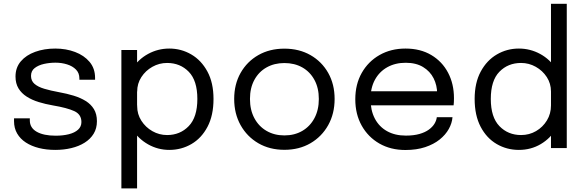

<svg xmlns="http://www.w3.org/2000/svg" viewBox="-20 -802 3163 1040"><path d="M279.5 10Q231.5 10 190.8 -0.2Q150 -10.5 119.8 -30.2Q89.5 -50 72.8 -79Q56 -108 56 -145.5Q56 -149.5 56 -153.8Q56 -158 56 -161H141.5Q141.5 -158 141.5 -156Q141.5 -154 141.5 -150Q141.5 -109.5 179 -88.2Q216.5 -67 281.5 -67Q321.5 -67 353 -75Q384.5 -83 402.8 -99.5Q421 -116 421 -141Q421 -182.5 382.2 -200.2Q343.5 -218 266.5 -231Q226 -238 189.5 -249.2Q153 -260.5 124.8 -278.5Q96.5 -296.5 80.2 -323.2Q64 -350 64 -387.5Q64 -436 92.8 -469.8Q121.5 -503.5 170.5 -521.2Q219.5 -539 279.5 -539Q337.5 -539 386.5 -520.5Q435.5 -502 465.2 -466.8Q495 -431.5 495 -380Q495 -378 495 -375.2Q495 -372.5 495 -370H410Q410 -372.5 410 -374Q410 -375.5 410 -377.5Q410 -406.5 391.5 -425.2Q373 -444 343.5 -453.2Q314 -462.5 280.5 -462.5Q249 -462.5 218.5 -455.8Q188 -449 168 -433.5Q148 -418 148 -391Q148 -364 166.8 -347.8Q185.5 -331.5 219.8 -321.2Q254 -311 300.5 -302.5Q342 -295 379 -283.8Q416 -272.5 444.2 -255Q472.5 -237.5 488.8 -210.8Q505 -184 505 -145.5Q505 -106.5 487.2 -77.5Q469.5 -48.5 438.2 -29Q407 -9.5 366.2 0.2Q325.5 10 279.5 10Z M637.5 218.5V-531H722.5V218.5ZM897 10Q835.5 10 782 -20.2Q728.5 -50.5 695.2 -103.5Q662 -156.5 662 -224.5Q662 -226 662 -227Q662 -228 662 -229.5L723 -231Q723 -230 723 -228.8Q723 -227.5 723 -226.5Q723 -183.5 745.8 -148Q768.5 -112.5 805.5 -91.5Q842.5 -70.5 885 -70.5Q955.5 -70.5 1002.2 -118.8Q1049 -167 1049 -266Q1049 -365.5 1002.5 -413.2Q956 -461 885 -461Q842.5 -461 805.5 -440.2Q768.5 -419.5 745.8 -384.5Q723 -349.5 723 -306L662 -308Q662 -376.5 695.2 -428.5Q728.5 -480.5 782 -509.8Q835.5 -539 897 -539Q961.5 -539 1016 -507.2Q1070.5 -475.5 1103.5 -414.5Q1136.5 -353.5 1136.5 -266Q1136.5 -177 1104 -115.2Q1071.5 -53.5 1017 -21.8Q962.5 10 897 10Z M1520.5 9.5Q1440.5 9.5 1379.2 -26.2Q1318 -62 1283.2 -124.2Q1248.5 -186.5 1248.5 -266Q1248.5 -345.5 1283.2 -407Q1318 -468.5 1379.2 -503.5Q1440.5 -538.5 1520.5 -538.5Q1600.5 -538.5 1661.8 -503.5Q1723 -468.5 1757.8 -407Q1792.5 -345.5 1792.5 -266Q1792.5 -186.5 1757.8 -124.2Q1723 -62 1661.8 -26.2Q1600.5 9.5 1520.5 9.5ZM1520.5 -68.5Q1575.5 -68.5 1617.5 -93Q1659.5 -117.5 1683.2 -162Q1707 -206.5 1707 -266Q1707 -325.5 1683.2 -369.2Q1659.5 -413 1617.5 -436.8Q1575.5 -460.5 1520.5 -460.5Q1466 -460.5 1423.8 -436.8Q1381.5 -413 1357.8 -369.2Q1334 -325.5 1334 -266Q1334 -206.5 1357.8 -162Q1381.5 -117.5 1423.8 -93Q1466 -68.5 1520.5 -68.5Z M1952.5 -231.5V-307.5H2363L2348 -282.5Q2348 -285.5 2348 -288.2Q2348 -291 2348 -293.5Q2348 -339.5 2328.8 -377.8Q2309.5 -416 2271.5 -439Q2233.5 -462 2177.5 -462Q2121 -462 2078 -438Q2035 -414 2011 -370.2Q1987 -326.5 1987 -266Q1987 -204.5 2010.2 -160Q2033.5 -115.5 2076.5 -91.5Q2119.5 -67.5 2178.5 -67.5Q2220.5 -67.5 2251.5 -76.2Q2282.5 -85 2302.8 -99.8Q2323 -114.5 2333.5 -132Q2344 -149.5 2346 -167H2431Q2428.5 -135 2411 -103.5Q2393.5 -72 2361.5 -46.2Q2329.5 -20.5 2283 -5Q2236.5 10.5 2176 10.5Q2096 10.5 2035 -24.5Q1974 -59.5 1939.2 -121.5Q1904.5 -183.5 1904.5 -264Q1904.5 -345.5 1939.5 -407.2Q1974.5 -469 2036 -504Q2097.5 -539 2176.5 -539Q2257 -539 2316 -504Q2375 -469 2407 -408.2Q2439 -347.5 2439 -270Q2439 -262 2438.5 -249Q2438 -236 2437 -231.5Z M2790.5 10Q2725 10 2670.5 -21.8Q2616 -53.5 2583.5 -115.2Q2551 -177 2551 -266Q2551 -353.5 2584 -414.5Q2617 -475.5 2671.5 -507.2Q2726 -539 2790.5 -539Q2852 -539 2905.8 -509.8Q2959.5 -480.5 2992.5 -428.5Q3025.5 -376.5 3025.5 -308Q3025.5 -306.5 3025.5 -305Q3025.5 -303.5 3025.5 -302L2964.5 -299.5Q2964.5 -301 2964.5 -302.8Q2964.5 -304.5 2964.5 -306Q2964.5 -349.5 2941.8 -384.5Q2919 -419.5 2882 -440.2Q2845 -461 2802.5 -461Q2731.5 -461 2685 -413.2Q2638.5 -365.5 2638.5 -266Q2638.5 -167 2685.2 -118.8Q2732 -70.5 2802.5 -70.5Q2847 -70.5 2883.8 -92Q2920.5 -113.5 2942.5 -149.8Q2964.5 -186 2964.5 -231L3025.5 -229.5Q3025.5 -161.5 2994 -107.2Q2962.5 -53 2909.2 -21.5Q2856 10 2790.5 10ZM2964.5 0V-781.5H3050V0Z"/></svg>

Font: Epilogue
Style: Regular
Weight: 400
Designer: Tyler Finck
Foundry: Etcetera Type Co
Version: Version 2.112